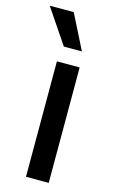

<svg xmlns="http://www.w3.org/2000/svg" viewBox="-149 -807 500 852"><g transform="rotate(15 100.5 -380.5)"><path d="M63.5 -530.3H168V0H63.5ZM-31.2 -760.7H79.1L159.2 -601.6H76.2Z"/></g></svg>

Font: Pretendard Std Medium
Style: Regular
Weight: 500
Designer: Base glyphs from Inter by Rasmus Andersson; Hangeul glyphs from Noto Sans CJK(Source Han Sans) by Jang Soo-young and Kan
Foundry: Kil Hyung-jin
Version: Version 1.309